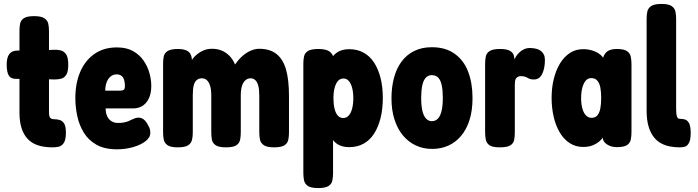

<svg xmlns="http://www.w3.org/2000/svg" viewBox="-20 -740 3549 976"><path d="M247 9Q204 9 172.5 -1.5Q141 -12 120.5 -34Q100 -56 89.5 -89Q79 -122 79 -166V-585Q79 -605 82.5 -621Q86 -637 101.5 -647.5Q117 -658 154 -658Q190 -658 206 -647Q222 -636 225.5 -619Q229 -602 229 -582V-180Q229 -168 229.5 -159.5Q230 -151 232.5 -145.5Q235 -140 240.5 -137Q246 -134 255 -134Q270 -134 283.5 -130Q297 -126 306 -112Q315 -98 315 -65Q315 -29 304 -13Q293 3 277.5 6Q262 9 247 9ZM69 -483H168L252 -487Q271 -488 288 -484Q305 -480 316 -464Q327 -448 327 -411Q327 -377 317.5 -361Q308 -345 292.5 -340.5Q277 -336 257 -336L168 -339H66Q36 -338 25 -355.5Q14 -373 14 -412Q14 -448 27.5 -465.5Q41 -483 69 -483Z M575 19Q512 19 471 -4Q430 -27 406.5 -65Q383 -103 373 -149Q363 -195 363 -241Q363 -316 387.5 -374Q412 -432 459.5 -465.5Q507 -499 574 -499Q623 -499 656 -480.5Q689 -462 709.5 -432.5Q730 -403 739.5 -369Q749 -335 749 -304Q749 -250 724 -219.5Q699 -189 657 -189H517Q517 -167 524.5 -150Q532 -133 546.5 -124Q561 -115 580 -115Q597 -115 610 -117.5Q623 -120 632.5 -124Q642 -128 651 -132.5Q660 -137 668 -139.5Q676 -142 684 -142Q699 -142 711 -132.5Q723 -123 733 -103Q740 -92 742 -83Q744 -74 744 -64Q744 -41 719.5 -22Q695 -3 656 8Q617 19 575 19ZM515 -279H588Q603 -279 609 -283.5Q615 -288 615 -303Q615 -320 611 -333.5Q607 -347 597.5 -354.5Q588 -362 573 -362Q555 -362 541.5 -350.5Q528 -339 521.5 -320Q515 -301 515 -279Z M883 9Q847 9 831.5 -2Q816 -13 812.5 -30Q809 -47 809 -67V-417Q809 -437 812.5 -453.5Q816 -470 832 -480.5Q848 -491 885 -491Q922 -491 939 -476.5Q956 -462 956 -429L949 -421Q952 -431 960.5 -442.5Q969 -454 983.5 -465.5Q998 -477 1016.5 -484.5Q1035 -492 1058 -492Q1084 -492 1105.5 -483.5Q1127 -475 1145 -457.5Q1163 -440 1175 -412Q1194 -440 1215 -457.5Q1236 -475 1257 -483.5Q1278 -492 1298 -492Q1352 -492 1385.5 -465.5Q1419 -439 1434 -386.5Q1449 -334 1449 -252V-66Q1449 -47 1445.5 -29.5Q1442 -12 1426 -1.5Q1410 9 1373 9Q1337 9 1321 -2Q1305 -13 1301.5 -30.5Q1298 -48 1298 -67V-255Q1298 -285 1293 -304Q1288 -323 1278 -332.5Q1268 -342 1254 -342Q1239 -342 1227.5 -332Q1216 -322 1210 -303Q1204 -284 1204 -254V-66Q1204 -47 1200.5 -29.5Q1197 -12 1181.5 -1.5Q1166 9 1128 9Q1092 9 1076 -2Q1060 -13 1057 -30.5Q1054 -48 1054 -67V-255Q1054 -285 1048 -304Q1042 -323 1031.5 -332.5Q1021 -342 1006 -342Q991 -342 980 -333Q969 -324 964.5 -305Q960 -286 960 -255V-66Q960 -46 956 -29Q952 -12 936.5 -1.5Q921 9 883 9Z M1755 8Q1715 8 1690.5 -10.5Q1666 -29 1653.5 -62.5Q1641 -96 1636 -141.5Q1631 -187 1631 -241Q1631 -297 1636 -343Q1641 -389 1654 -422Q1667 -455 1692 -472.5Q1717 -490 1755 -490Q1796 -490 1828 -472.5Q1860 -455 1881.5 -422Q1903 -389 1914.5 -343.5Q1926 -298 1926 -242Q1926 -186 1914.5 -140Q1903 -94 1881.5 -60.5Q1860 -27 1828 -9.5Q1796 8 1755 8ZM1597 216Q1560 216 1544.5 205Q1529 194 1525.5 176.5Q1522 159 1522 140V-416Q1522 -436 1525.5 -453Q1529 -470 1545 -480.5Q1561 -491 1598 -491Q1628 -491 1646.5 -483Q1665 -475 1673 -455V141Q1673 160 1669.5 177.5Q1666 195 1650 205.5Q1634 216 1597 216ZM1725 -140Q1741 -140 1752.5 -152.5Q1764 -165 1770 -188Q1776 -211 1776 -241Q1776 -271 1770 -293.5Q1764 -316 1753 -328.5Q1742 -341 1726 -341Q1709 -341 1698 -328.5Q1687 -316 1681 -293.5Q1675 -271 1675 -241Q1675 -211 1680.5 -188Q1686 -165 1697 -152.5Q1708 -140 1725 -140Z M2177 17Q2131 17 2093 -1Q2055 -19 2027.5 -52.5Q2000 -86 1985 -133.5Q1970 -181 1970 -240Q1970 -296 1982.5 -343.5Q1995 -391 2020.5 -426Q2046 -461 2085 -480.5Q2124 -500 2175 -500Q2245 -500 2291.5 -466.5Q2338 -433 2360 -375Q2382 -317 2382 -241Q2382 -179 2367 -131Q2352 -83 2324.5 -50Q2297 -17 2259.5 0Q2222 17 2177 17ZM2175 -124Q2194 -124 2206.5 -137.5Q2219 -151 2225 -177.5Q2231 -204 2231 -243Q2231 -278 2226 -304Q2221 -330 2209 -344Q2197 -358 2175 -358Q2155 -358 2143 -343.5Q2131 -329 2126 -303Q2121 -277 2121 -242Q2121 -203 2127 -177Q2133 -151 2145.5 -137.5Q2158 -124 2175 -124Z M2520 9Q2484 9 2468.5 -1.5Q2453 -12 2449.5 -30Q2446 -48 2446 -67V-416Q2446 -436 2449.5 -453Q2453 -470 2469 -480.5Q2485 -491 2521 -491Q2557 -491 2572.5 -481.5Q2588 -472 2591.5 -459.5Q2595 -447 2595 -438L2589 -424Q2594 -437 2601 -449.5Q2608 -462 2619.5 -473Q2631 -484 2644.5 -490Q2658 -496 2675 -496Q2683 -496 2693.5 -494.5Q2704 -493 2714 -489.5Q2724 -486 2732 -479Q2740 -472 2745 -461.5Q2750 -451 2750 -435Q2750 -394 2736.5 -365Q2723 -336 2694 -336Q2683 -336 2676 -338Q2669 -340 2662.5 -344Q2656 -348 2647.5 -350.5Q2639 -353 2628 -353Q2618 -353 2611.5 -349Q2605 -345 2602 -339.5Q2599 -334 2598 -325.5Q2597 -317 2597 -309V-65Q2597 -46 2593.5 -28.5Q2590 -11 2574 -1Q2558 9 2520 9Z M3115 8Q3087 8 3065.5 -6Q3044 -20 3044 -41L3048 -46Q3042 -35 3028 -22.5Q3014 -10 2993.5 -1.5Q2973 7 2944 7Q2906 7 2876 -12.5Q2846 -32 2825.5 -66.5Q2805 -101 2794.5 -146.5Q2784 -192 2784 -243Q2784 -294 2795 -338.5Q2806 -383 2826.5 -417Q2847 -451 2876.5 -470.5Q2906 -490 2944 -490Q2969 -490 2990 -483.5Q3011 -477 3026.5 -466Q3042 -455 3048 -442L3045 -444Q3051 -467 3067.5 -479Q3084 -491 3115 -491Q3152 -491 3167.5 -480Q3183 -469 3186.5 -451.5Q3190 -434 3190 -414V-68Q3190 -48 3186.5 -30.5Q3183 -13 3167.5 -2.5Q3152 8 3115 8ZM2987 -141Q3007 -141 3017.5 -154.5Q3028 -168 3032 -190.5Q3036 -213 3036 -242Q3036 -271 3032 -293.5Q3028 -316 3017 -329.5Q3006 -343 2985 -343Q2968 -343 2957 -329.5Q2946 -316 2940 -293.5Q2934 -271 2934 -241Q2934 -212 2940 -189.5Q2946 -167 2958 -154Q2970 -141 2987 -141Z M3435 9Q3410 9 3386 4.5Q3362 0 3340.5 -11.5Q3319 -23 3302.5 -44.5Q3286 -66 3276.5 -98.5Q3267 -131 3267 -179V-644Q3267 -664 3270.5 -681Q3274 -698 3290 -709Q3306 -720 3342 -720Q3379 -720 3394.5 -709Q3410 -698 3413.5 -681Q3417 -664 3417 -644V-187Q3417 -174 3418 -164.5Q3419 -155 3421 -148.5Q3423 -142 3426.5 -139Q3430 -136 3436 -136Q3448 -136 3460.5 -133Q3473 -130 3482 -115Q3491 -100 3491 -65Q3491 -29 3482 -13Q3473 3 3460.5 6Q3448 9 3435 9Z"/></svg>

Font: Fredoka Condensed SemiBold
Style: Regular
Weight: 600
Width: 3
Designer: Ben Nathan
Foundry: Milena B. Brandão, Ben Nathan
Version: Version 2.001